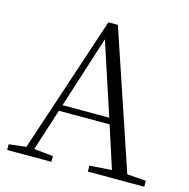

<svg xmlns="http://www.w3.org/2000/svg" viewBox="-107 -836 926 940"><g transform="rotate(15 356.0 -366.0)"><path d="M333 -647 453 -282H216ZM420 0H706V-30L610 -37L376 -732H328L98 -39L11 -29V0H235V-29L138 -39L206 -251H463L532 -38L420 -30Z"/></g></svg>

Font: Source Han Serif CN Light
Style: Regular
Weight: 300
Designer: Ryoko NISHIZUKA 西塚涼子 (kana & ideographs); Frank Grießhammer (Latin, Greek & Cyrillic); Wenlong ZHANG 张文龙 (bopomofo); San
Foundry: Adobe
Version: Version 2.003;hotconv 1.1.1;makeotfexe 2.6.0